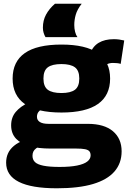

<svg xmlns="http://www.w3.org/2000/svg" viewBox="-20 -794 696 1034"><path d="M286 220Q150 220 81.5 185.5Q13 151 13 82Q13 55 23 32.5Q33 10 55 -8.5Q77 -27 113 -40L201 -9Q185 -3 174.5 5Q164 13 159.5 22.5Q155 32 155 45Q155 66 168.5 79Q182 92 214.5 98.5Q247 105 301 105Q358 105 395 97.5Q432 90 450 76Q468 62 468 43Q468 29 461.5 21Q455 13 438 9.5Q421 6 390 6H252Q188 6 140.5 -6.5Q93 -19 66.5 -47Q40 -75 40 -119Q40 -162 65 -191.5Q90 -221 133 -241L222 -217Q201 -206 190 -194.5Q179 -183 179 -165Q179 -147 194.5 -137Q210 -127 242 -127H453Q541 -127 588 -87.5Q635 -48 635 21Q635 85 596.5 129.5Q558 174 481 197Q404 220 286 220ZM311 -188Q179 -188 113.5 -234Q48 -280 48 -371Q48 -462 113.5 -508Q179 -554 311 -554Q442 -554 507.5 -508Q573 -462 573 -371Q573 -280 507.5 -234Q442 -188 311 -188ZM311 -293Q360 -293 383.5 -310.5Q407 -328 407 -371Q407 -414 383.5 -431.5Q360 -449 311 -449Q261 -449 237.5 -431.5Q214 -414 214 -371Q214 -328 237.5 -310.5Q261 -293 311 -293ZM533 -426 465 -504Q479 -544 511.5 -563.5Q544 -583 593 -583Q609 -583 622.5 -581Q636 -579 649 -576L630 -450Q621 -453 610 -454Q599 -455 588 -455Q570 -455 556 -448Q542 -441 533 -426ZM397 -594H225Q219 -604 215 -617Q211 -630 211 -645Q211 -684 228 -715.5Q245 -747 276 -774H420Q396 -743 388 -715Q380 -687 380 -659Q380 -640 384.5 -622.5Q389 -605 397 -594Z"/></svg>

Font: Georama SemiExpanded
Style: Bold
Weight: 700
Width: 6
Designer: Jean-Baptiste Levee
Foundry: Production Type
Version: Version 1.001